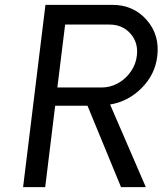

<svg xmlns="http://www.w3.org/2000/svg" viewBox="-20 -770 669 790"><path d="M433 -340 580 0H478L340 -335H207L166 0H75L167 -750H442Q529 -750 583.5 -688Q638 -626 627 -538Q618 -463 562.5 -407.5Q507 -352 433 -340ZM216 -410H398Q434 -410 465.5 -427.5Q497 -445 518 -475Q539 -505 543 -540Q550 -594 517 -631.5Q484 -669 430 -669H248Z"/></svg>

Font: Orkney
Style: Italic
Weight: 400
Italic angle: -7°
Designer: Samuel Oakes and Alfredo Marco Pradil
Foundry: Alfredo Marco Pradil
Version: 1.0; ttfautohint (v1.5)